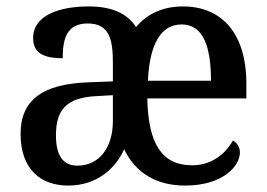

<svg xmlns="http://www.w3.org/2000/svg" viewBox="-20 -567 829 597"><path d="M192 10C282 10 340 -44 366 -103C401 -30 465 10 556 10C672 10 726 -50 726 -93C726 -111 715 -125 704 -130C680 -86 635 -53 578 -53C485 -53 441 -117 438 -261H746V-307C746 -464 669 -547 549 -547C485 -547 437 -523 403 -483C374 -527 325 -547 256 -547C162 -547 83 -518 83 -449C83 -404 112 -386 175 -386C175 -448 188 -494 253 -494C320 -494 331 -444 331 -373V-314L254 -311C114 -306 44 -257 44 -151C44 -40 107 10 192 10ZM636 -316H440C445 -431 481 -491 545 -491C612 -491 636 -422 636 -316ZM221 -52C176 -52 154 -83 154 -146C154 -223 184 -263 278 -268L331 -271V-191C331 -106 287 -52 221 -52Z"/></svg>

Font: Noto Serif SemiCondensed Medium
Style: Regular
Weight: 500
Width: 4
Designer: Monotype Design Team
Foundry: Monotype Imaging Inc.
Version: Version 2.014